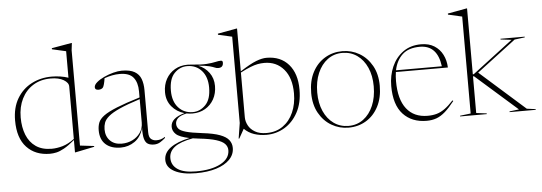

<svg xmlns="http://www.w3.org/2000/svg" viewBox="-57 -921 3756 1331"><g transform="rotate(-5 1821.0 -255.0)"><path d="M570 -11.5 438.5 15.5H434V-70.5Q391 -34.5 360 -17.2Q329 0 305.2 5Q281.5 10 261 10Q160 10 99.8 -53.8Q39.5 -117.5 39.5 -240.5Q39.5 -330 77 -393Q114.5 -456 177.8 -489Q241 -522 318.5 -522Q347.5 -522 378 -517.5Q408.5 -513 434 -504V-688.5L337 -710.5V-718L474.5 -742H478.5L472.5 -691.5V-28.5L570 -17ZM434 -443Q434 -469.5 400.2 -489.5Q366.5 -509.5 311 -509.5Q240 -509.5 188.2 -477.2Q136.5 -445 108.2 -388.2Q80 -331.5 80 -258Q80 -189.5 101.2 -136.5Q122.5 -83.5 166 -53.5Q209.5 -23.5 276 -23.5Q312.5 -23.5 352.2 -35Q392 -46.5 434 -78Z M984.5 9Q959.5 9 942.8 -0.5Q926 -10 918.2 -36.5Q910.5 -63 912 -113Q894.5 -50.5 851 -20.2Q807.5 10 754 10Q687 10 649 -24Q611 -58 611 -122.5Q611 -152.5 620.5 -176.5Q630 -200.5 660.2 -222.8Q690.5 -245 751 -269.5Q811.5 -294 913 -325V-367.5Q913 -429 884.8 -464Q856.5 -499 789.5 -499Q739 -499 683 -479Q679.5 -455 674.8 -437.8Q670 -420.5 665.5 -415Q655 -403 634.5 -403Q610 -403 610 -422Q610 -439 630.5 -456.5Q651 -474 682.2 -488.5Q713.5 -503 746.8 -511.8Q780 -520.5 806 -520.5Q863.5 -520.5 895 -502.2Q926.5 -484 939 -450.8Q951.5 -417.5 951.5 -372.5V-80Q951.5 -44 967.2 -31.5Q983 -19 1003 -19Q1020 -19 1032 -22.2Q1044 -25.5 1064.5 -37V-30Q1045.5 -13 1026.8 -2Q1008 9 984.5 9ZM652 -125.5Q652 -76.5 681.8 -46.5Q711.5 -16.5 762.5 -16.5Q802.5 -16.5 836.8 -33Q871 -49.5 892 -79.8Q913 -110 913 -150.5V-313Q823.5 -284.5 771 -260.8Q718.5 -237 693 -215.2Q667.5 -193.5 659.8 -171.8Q652 -150 652 -125.5Z M1269.5 -182Q1248 -182 1228 -186Q1183 -176 1166.2 -158.8Q1149.5 -141.5 1149.5 -120.5Q1149.5 -101 1161.8 -86.2Q1174 -71.5 1211.8 -60.5Q1249.5 -49.5 1326 -40.5Q1403 -31.5 1446.5 -15.2Q1490 1 1508.2 24.8Q1526.5 48.5 1526.5 79.5Q1526.5 125.5 1493 160Q1459.5 194.5 1399.2 213.5Q1339 232.5 1257.5 232.5Q1163 232.5 1108 203.2Q1053 174 1053 122.5Q1053 72.5 1100.2 38Q1147.5 3.5 1233 -14.5Q1164.5 -28.5 1140.8 -50.8Q1117 -73 1117 -102.5Q1117 -162.5 1213.5 -189.5Q1160.5 -204.5 1126.2 -245.5Q1092 -286.5 1092 -345Q1092 -397 1114.2 -437Q1136.5 -477 1175.2 -499.5Q1214 -522 1263.5 -522Q1277 -522 1289.5 -520.5Q1358 -513 1397.2 -516Q1436.5 -519 1458.5 -524.2Q1480.5 -529.5 1496.5 -529.5Q1509.5 -529.5 1509.5 -515.5Q1509.5 -480.5 1475 -480.5Q1462 -480.5 1450.8 -485.8Q1439.5 -491 1414.8 -497.8Q1390 -504.5 1337.5 -508.5Q1383.5 -490.5 1412.2 -451.5Q1441 -412.5 1441 -359Q1441 -307 1418.8 -267Q1396.5 -227 1357.8 -204.5Q1319 -182 1269.5 -182ZM1272.5 -191.5Q1323 -191.5 1361.2 -230.8Q1399.5 -270 1399.5 -351.5Q1399.5 -426 1360.8 -469.2Q1322 -512.5 1260.5 -512.5Q1209 -512.5 1171.2 -473.5Q1133.5 -434.5 1133.5 -352.5Q1133.5 -278 1172.2 -234.8Q1211 -191.5 1272.5 -191.5ZM1089 112.5Q1089 162.5 1131.5 191.2Q1174 220 1258.5 220Q1366 220 1430.2 185.8Q1494.5 151.5 1494.5 92.5Q1494.5 68 1477 49Q1459.5 30 1417.2 16.8Q1375 3.5 1301 -4.5Q1277 -7 1256 -10.5Q1167 6 1128 36.5Q1089 67 1089 112.5Z M1767.5 10Q1721.5 10 1682 -3.2Q1642.5 -16.5 1613.5 -45.5L1577 19.5H1572.5L1589.5 -88V-688.5L1492.5 -710.5V-718L1624 -742H1628V-444Q1700 -490.5 1741.2 -506.2Q1782.5 -522 1813.5 -522Q1911 -522 1966.8 -458.2Q2022.5 -394.5 2022.5 -282.5Q2022.5 -190 1987 -124.5Q1951.5 -59 1893.5 -24.5Q1835.5 10 1767.5 10ZM1628 -124.5Q1628 -95.5 1642.8 -67.5Q1657.5 -39.5 1688.8 -21Q1720 -2.5 1769 -2.5Q1835 -2.5 1882.8 -36Q1930.5 -69.5 1956.2 -127.8Q1982 -186 1982 -260Q1982 -367.5 1930.5 -427.8Q1879 -488 1795.5 -488Q1772 -488 1749.2 -483.8Q1726.5 -479.5 1697.8 -468.2Q1669 -457 1628 -435.5Z M2339 10Q2275.5 10 2221.2 -21.5Q2167 -53 2134 -111.8Q2101 -170.5 2101 -251.5Q2101 -335.5 2132.8 -396Q2164.5 -456.5 2219 -489.2Q2273.5 -522 2341 -522Q2405 -522 2459 -490.5Q2513 -459 2546 -400.5Q2579 -342 2579 -260.5Q2579 -177 2547.2 -116.2Q2515.5 -55.5 2461.2 -22.8Q2407 10 2339 10ZM2340 -2Q2398.5 -2 2442.8 -34.8Q2487 -67.5 2512 -125.8Q2537 -184 2537 -260.5Q2537 -334.5 2512 -390.8Q2487 -447 2442.5 -478.5Q2398 -510 2340 -510Q2281.5 -510 2237.2 -477.2Q2193 -444.5 2168 -386.2Q2143 -328 2143 -251.5Q2143 -177.5 2168 -121.2Q2193 -65 2237.5 -33.5Q2282 -2 2340 -2Z M2889 -522Q2943 -522 2980.5 -498.5Q3018 -475 3038.2 -435.2Q3058.5 -395.5 3060.5 -345.5H2698.5Q2694 -316 2694 -282Q2694 -155.5 2745.5 -89.8Q2797 -24 2892 -24Q2927 -24 2955.2 -32Q2983.5 -40 3011.5 -60Q3039.5 -80 3072 -115.5L3077.5 -111Q3042 -65.5 3011.8 -39Q2981.5 -12.5 2950.8 -1.2Q2920 10 2882.5 10Q2779.5 10 2718.8 -55.2Q2658 -120.5 2658 -251.5Q2658 -324.5 2685 -386Q2712 -447.5 2763.8 -484.8Q2815.5 -522 2889 -522ZM2879 -505.5Q2800.5 -505.5 2757.5 -465.8Q2714.5 -426 2700.5 -357.5H3019.5Q3000.5 -505.5 2879 -505.5Z M3228.5 -14 3301 -5V0H3115.5V-5L3190 -14V-688.5L3093 -710.5V-718L3224.5 -742H3228.5V-283.5H3235L3516.5 -498L3441 -507V-512H3609.5V-507L3538 -498L3266.5 -291.5L3580.5 -13L3641.5 -5V0H3459.5V-5L3526 -13L3235.5 -269H3228.5Z"/></g></svg>

Font: Newsreader Display ExtraLight
Style: Regular
Weight: 275
Designer: Hugues Gentile
Foundry: Production Type
Version: Version 1.001